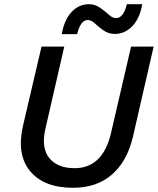

<svg xmlns="http://www.w3.org/2000/svg" viewBox="-20 -881 749 911"><path d="M655 -861Q643 -793 607.5 -756.5Q572 -720 525 -720Q495 -720 471.5 -736.5Q448 -753 430.5 -769.5Q413 -786 397 -786Q362 -786 346 -719H273Q285 -787 319.5 -824Q354 -861 402 -861Q431 -861 454.5 -844.5Q478 -828 496 -811.5Q514 -795 530 -795Q566 -795 582 -861ZM326 10Q188 10 122.5 -69.5Q57 -149 90 -288L177 -660H285L195 -268Q175 -179 214 -131Q253 -83 334 -83Q468 -83 507 -251L602 -660H709L611 -233Q584 -117 512 -53.5Q440 10 326 10Z"/></svg>

Font: Elaine Sans Medium
Style: Italic
Weight: 500
Italic angle: -13°
Designer: Wei Huang
Foundry: Wei Huang
Version: Version 2.001;December 24, 2019;FontCreator 12.0.0.2547 64-b